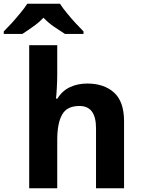

<svg xmlns="http://www.w3.org/2000/svg" viewBox="-77 -1000 754 1020"><path d="M227.1 -605Q227.1 -568.8 224.6 -528.3Q222.7 -491.7 220.2 -476.1H228Q253.9 -518.1 294.9 -537.1Q335.9 -556.2 386.2 -556.2Q475.1 -556.2 528.3 -508.8Q582 -460.9 582 -356V0H433.1V-318.8Q433.1 -437 345.2 -437Q277.8 -437 252.9 -390.6Q227.1 -345.2 227.1 -256.8V0H78.1V-759.8H227.1ZM241.7 -980Q256.3 -957 278.3 -930.7Q305.7 -897 324.7 -877Q356.9 -842.8 366.7 -833V-819.8H268.1Q247.6 -832.5 210.9 -857.4Q179.7 -878.9 153.8 -905.8Q128.9 -879.4 97.7 -857.9Q75.7 -841.8 42 -819.8H-57.1V-833Q-35.6 -854.5 -14.6 -877.4Q8.3 -902.8 31.2 -930.7Q53.2 -957 67.9 -980Z"/></svg>

Font: Droid Sans Thai
Style: Bold
Weight: 700
Designer: Steve Matteson
Foundry: Ascender Corporation
Version: Version 1.00